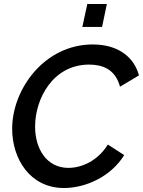

<svg xmlns="http://www.w3.org/2000/svg" viewBox="-20 -937 717 963"><path d="M393 -802H492L516 -917H418ZM41 -291C41 -141 130 6 301 6C406 6 534 -48 603 -159L521 -212C470 -130 390 -95 323 -95C215 -95 156 -189 156 -302C156 -441 245 -613 427 -613C493 -613 558 -591 582 -502L677 -559C653 -648 576 -714 445 -714C203 -714 41 -490 41 -291Z"/></svg>

Font: FIGSv2-sans-serif SmBold Italic
Style: Regular
Weight: 600
Italic angle: -12°
Designer: Matt McInerney, Pablo Impallari, Rodrigo Fuenzalida
Foundry: Matt McInerney, Pablo Impallari, Rodrigo Fuenzalida
Version: Version 4.020;hotconv 1.0.109;makeotfexe 2.5.65596